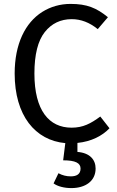

<svg xmlns="http://www.w3.org/2000/svg" viewBox="-20 -721 600 982"><path d="M493 -125C444 -89 405 -68 346 -68C231 -68 156 -156 156 -345C156 -442 174 -513 209 -557C244 -601 290 -623 347 -623C394 -623 438 -606 480 -572L532 -633C473 -681 424 -701 341 -701C288 -701 239 -687 196 -660C109 -605 55 -496 55 -345C55 -130 160 -3 314 11L303 99C366 99 392 113 392 141C392 169 373 181 342 181C320 181 299 176 279 165L254 217C274 232 308 241 345 241C417 241 469 205 469 141C469 96 440 61 376 56V10C447 3 503 -26 540 -65Z"/></svg>

Font: Fira Sans
Style: Regular
Weight: 400
Designer: Carrois Corporate & Edenspiekermann AG
Foundry: Carrois Corporate GbR & Edenspiekermann AG
Version: Version 4.203